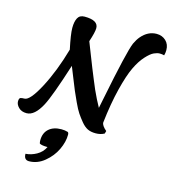

<svg xmlns="http://www.w3.org/2000/svg" viewBox="-151 -813 1126 1246"><g transform="rotate(15 412.0 -190.5)"><path d="M125 275Q162 273 198 253Q234 233 252 196Q212 196 198 187Q195 178 195 166Q195 116 226 88.5Q257 61 310 61Q334 61 353 67Q360 71 360 85Q360 133 335 185.5Q310 238 262.5 277Q215 316 159 316Q125 316 125 275ZM593 -3 588 15Q563 29 530 29Q497 29 475 18Q453 7 432 -18.5Q411 -44 395.5 -67Q380 -90 360 -133.5Q340 -177 329 -202.5Q318 -228 297.5 -280.5Q277 -333 268 -354Q198 -134 163 -68Q117 19 63 19Q29 19 9.5 -0.5Q-10 -20 -10 -41Q-10 -62 0 -66Q10 -69 26 -69Q63 -69 123.5 -183.5Q184 -298 228 -452Q207 -551 207 -593Q207 -635 220 -659.5Q233 -684 266 -684Q358 -684 358 -631Q358 -604 336 -538Q347 -510 369 -453.5Q391 -397 400.5 -373.5Q410 -350 427 -308.5Q444 -267 454 -244Q481 -184 508 -136L521 -200Q588 -536 614 -596Q628 -626 645 -646Q689 -697 747 -697Q784 -697 809 -673.5Q834 -650 834 -611Q834 -592 829 -575Q815 -579 798.5 -579Q782 -579 760 -569Q738 -559 707.5 -525.5Q677 -492 651 -437.5Q625 -383 600 -283Q575 -183 560 -52Q560 -31 593 -3Z"/></g></svg>

Font: Clara
Style: Regular
Weight: 400
Designer: Proyecto DEMO
Foundry: Proyecto DEMO
Version: Version 1.002